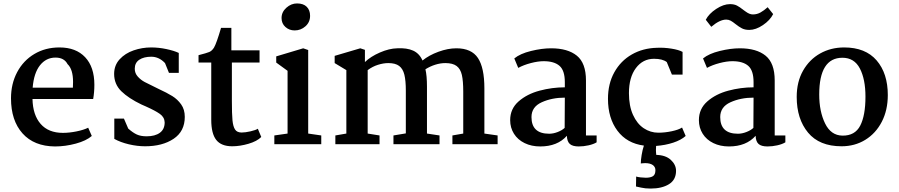

<svg xmlns="http://www.w3.org/2000/svg" viewBox="-20 -839 5229 1117"><path d="M529 -346Q529 -302 522 -263H169Q171 -170 216.5 -118Q262 -66 346 -66Q383 -66 425 -74.5Q467 -83 493 -96L514 -48Q482 -20 421 -3.5Q360 13 300 13Q178 12 111 -63Q44 -138 44 -267Q44 -352 80 -419.5Q116 -487 180 -525Q244 -563 326 -563Q422 -563 475.5 -506Q529 -449 529 -346ZM170 -329H404Q405 -340 405 -362Q405 -436 373 -466Q353 -504 303 -504Q248 -504 212.5 -459Q177 -414 170 -329Z M701 -149 726 -91Q753 -67 776 -56.5Q799 -46 833 -46Q882 -46 910 -66.5Q938 -87 938 -127Q937 -157 910.5 -176Q884 -195 828 -220L803 -231Q728 -267 686 -308Q644 -349 644 -409Q644 -459 676 -494Q708 -529 757.5 -546Q807 -563 859 -563Q903 -563 948 -553.5Q993 -544 1020 -531V-415H963L940 -472Q905 -509 860 -509Q817 -509 790.5 -491.5Q764 -474 764 -439Q764 -413 781.5 -393.5Q799 -374 821.5 -362Q844 -350 900 -323Q952 -299 982.5 -280Q1013 -261 1034 -231.5Q1055 -202 1055 -159Q1055 -75 990 -31.5Q925 12 824 12Q778 12 729.5 0.5Q681 -11 645 -31V-149Z M1326 -546H1490V-475H1329V-252Q1329 -175 1332.5 -139Q1336 -103 1347.5 -85.5Q1359 -68 1386 -68Q1407 -68 1437.5 -75Q1468 -82 1480 -90L1500 -42Q1475 -17 1425.5 -2.5Q1376 12 1331 12Q1267 12 1238 -25Q1209 -62 1209 -142V-475H1135V-518Q1182 -530 1197.5 -536.5Q1213 -543 1225 -562Q1240 -588 1266 -677H1326Z M1784 -747Q1784 -710 1757 -686Q1730 -662 1694 -662Q1663 -662 1640.5 -682Q1618 -702 1618 -734Q1618 -769 1646 -794Q1674 -819 1708 -819Q1745 -819 1764.5 -799.5Q1784 -780 1784 -747ZM1773 -548V-62L1849 -51V0H1576V-51L1653 -62V-427L1587 -475V-511L1744 -558Z M1995 -62V-431L1927 -472V-514L2076 -558L2103 -549V-478Q2136 -510 2190 -533.5Q2244 -557 2291 -558Q2347 -561 2383.5 -544.5Q2420 -528 2438 -487Q2476 -518 2531 -538Q2586 -558 2635 -558Q2723 -558 2760.5 -501.5Q2798 -445 2798 -325V-62L2875 -51V0H2612V-51L2675 -62V-306Q2675 -368 2667 -403Q2659 -438 2636.5 -455Q2614 -472 2571 -472Q2542 -472 2512 -462.5Q2482 -453 2455 -436Q2464 -399 2464 -334V-62L2537 -51V0H2269V-51L2341 -63V-312Q2341 -370 2332.5 -404.5Q2324 -439 2302 -455.5Q2280 -472 2239 -472Q2211 -472 2179 -462Q2147 -452 2119 -431V-62L2188 -51V0H1931V-51Z M3389 -371V-51H3451V-11Q3433 0 3404 6.5Q3375 13 3347 13Q3311 13 3295 -1.5Q3279 -16 3278 -49Q3223 13 3123 13Q3072 13 3032 -6.5Q2992 -26 2970 -61Q2948 -96 2948 -140Q2948 -206 2997 -249Q3046 -292 3119 -311.5Q3192 -331 3266 -331V-361Q3266 -429 3235 -456Q3204 -483 3143 -483Q3110 -483 3068 -472Q3026 -461 2995 -444L2972 -499Q3006 -527 3069.5 -542.5Q3133 -558 3186 -558Q3283 -558 3336 -515Q3389 -472 3389 -371ZM3072 -158Q3072 -61 3175 -61Q3199 -61 3224.5 -71Q3250 -81 3265 -95L3266 -271Q3191 -271 3131.5 -244Q3072 -217 3072 -158Z M3796 62Q3852 63 3882.5 91Q3913 119 3913 155Q3913 207 3872 232.5Q3831 258 3765 258Q3733 258 3710 252.5Q3687 247 3680 246L3681 188Q3689 191 3707 193Q3725 195 3737 195Q3764 195 3778.5 186Q3793 177 3793 151Q3793 132 3777.5 121Q3762 110 3733 110Q3724 110 3717.5 111Q3711 112 3708 112Q3708 92 3713 62Q3718 32 3726 8Q3627 -5 3572 -78.5Q3517 -152 3517 -264Q3517 -352 3554 -418.5Q3591 -485 3655.5 -522Q3720 -559 3802 -561Q3843 -563 3886.5 -556Q3930 -549 3951 -537V-405H3889L3859 -478Q3834 -497 3785 -497Q3720 -497 3679.5 -443Q3639 -389 3639 -297Q3639 -223 3662.5 -171Q3686 -119 3725 -93Q3764 -67 3810 -67Q3848 -67 3888 -75.5Q3928 -84 3948 -97L3969 -48Q3942 -24 3896.5 -9Q3851 6 3797 10L3796 33Q3796 46 3798 62Z M4046 0ZM4487 -371V-51H4549V-11Q4531 0 4502 6.5Q4473 13 4445 13Q4409 13 4393 -1.5Q4377 -16 4376 -49Q4321 13 4221 13Q4170 13 4130 -6.5Q4090 -26 4068 -61Q4046 -96 4046 -140Q4046 -206 4095 -249Q4144 -292 4217 -311.5Q4290 -331 4364 -331V-361Q4364 -429 4333 -456Q4302 -483 4241 -483Q4208 -483 4166 -472Q4124 -461 4093 -444L4070 -499Q4104 -527 4167.5 -542.5Q4231 -558 4284 -558Q4381 -558 4434 -515Q4487 -472 4487 -371ZM4170 -158Q4170 -61 4273 -61Q4297 -61 4322.5 -71Q4348 -81 4363 -95L4364 -271Q4289 -271 4229.5 -244Q4170 -217 4170 -158ZM4227 -815Q4251 -815 4267.5 -806.5Q4284 -798 4305 -781Q4308 -779 4319 -771Q4330 -763 4340 -759Q4350 -755 4360 -755Q4384 -755 4404.5 -766.5Q4425 -778 4446 -797L4478 -757Q4460 -721 4418.5 -693Q4377 -665 4339 -665Q4314 -665 4296.5 -674Q4279 -683 4259 -699Q4243 -712 4231 -718.5Q4219 -725 4205 -725Q4167 -725 4118 -683L4086 -724Q4104 -759 4146.5 -787Q4189 -815 4227 -815Z M5145 -286Q5145 -198 5110 -130.5Q5075 -63 5014 -25.5Q4953 12 4876 12Q4747 12 4681 -67.5Q4615 -147 4615 -275Q4615 -363 4652 -428Q4689 -493 4751.5 -528Q4814 -563 4891 -563Q5015 -563 5080 -487.5Q5145 -412 5145 -286ZM4746 -289Q4746 -191 4780 -121Q4814 -51 4881 -50Q4954 -49 4984.5 -108Q5015 -167 5015 -277Q5015 -378 4982.5 -440.5Q4950 -503 4881 -503Q4746 -503 4746 -289Z"/></svg>

Font: Martel
Style: Bold
Weight: 700
Designer: Dan Reynolds
Foundry: Dan Reynolds
Version: Version 1.001; ttfautohint (v1.1) -l 5 -r 5 -G 72 -x 0 -D la